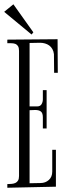

<svg xmlns="http://www.w3.org/2000/svg" viewBox="-21 -880 315 897"><path d="M117.2 -382.8H151.9Q167 -382.8 173.1 -393.1Q179.2 -403.3 179.2 -416V-459H196.8V-279.8H179.2V-332Q179.2 -351.6 170.2 -358.9Q161.1 -366.2 143.1 -366.2Q139.2 -366.2 131.8 -365.7Q124.5 -365.2 117.2 -365.2V-23.9L168 -24.9Q191.4 -24.9 207.3 -39.3Q223.1 -53.7 223.1 -78.1V-180.2H240.2V-7.8L13.2 -2.9V-20Q23.9 -20 33.9 -21Q43.9 -22 51.5 -25.6Q59.1 -29.3 63.5 -36.9Q67.9 -44.4 67.9 -58.1V-642.1Q67.9 -656.2 63.5 -663.8Q59.1 -671.4 51.5 -674.6Q43.9 -677.7 33.9 -678Q23.9 -678.2 13.2 -678.2V-694.8L248 -696.8L249 -540H231.9L231 -627Q229.5 -640.6 223.6 -650.9Q217.8 -661.1 209 -667.5Q200.2 -673.8 189.2 -677Q178.2 -680.2 166 -680.2Q153.8 -680.2 141.4 -679.7Q128.9 -679.2 117.2 -679.2ZM134.8 -729 126.5 -718.8 -1.5 -824.7 41.5 -859.9Z"/></svg>

Font: Bigelow Rules
Style: Regular
Weight: 400
Designer: Astigmatic (AOETI)
Foundry: Astigmatic (AOETI)
Version: Version 1.001